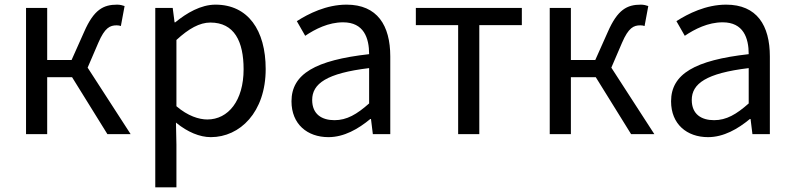

<svg xmlns="http://www.w3.org/2000/svg" viewBox="-20 -577 3413 826"><path d="M92 0H183V-245H290L442 0H542L357 -286L403 -393C431 -458 453 -468 482 -468C490 -468 494 -467 500 -465L516 -551C508 -554 496 -557 484 -557C425 -557 384 -536 342 -440L288 -319H183V-543H92Z M648 -543V229H739V45L737 -50C738 -49 738 -49 739 -48C787 -9 839 13 887 13C1012 13 1123 -94 1123 -280C1123 -447 1047 -557 907 -557C844 -557 783 -521 734 -481H731L723 -543ZM739 -120V-405C792 -454 839 -480 885 -480C988 -480 1028 -399 1028 -279C1028 -144 962 -63 872 -63C836 -63 788 -78 739 -120Z M1393 13C1460 13 1521 -22 1573 -65H1576L1584 0H1659V-334C1659 -468 1603 -557 1471 -557C1384 -557 1307 -518 1257 -486L1293 -423C1336 -452 1393 -481 1456 -481C1545 -481 1568 -414 1568 -344C1337 -318 1234 -259 1234 -141C1234 -43 1302 13 1393 13ZM1419 -60C1365 -60 1323 -85 1323 -147C1323 -217 1385 -262 1568 -284V-132C1515 -85 1472 -60 1419 -60Z M1769 -469H1951V0H2042V-469H2225V-543H1769Z M2345 0H2436V-245H2543L2695 0H2795L2610 -286L2656 -393C2684 -458 2706 -468 2735 -468C2743 -468 2747 -467 2753 -465L2769 -551C2761 -554 2749 -557 2737 -557C2678 -557 2637 -536 2595 -440L2541 -319H2436V-543H2345Z M3026 13C3093 13 3154 -22 3206 -65H3209L3217 0H3292V-334C3292 -468 3236 -557 3104 -557C3017 -557 2940 -518 2890 -486L2926 -423C2969 -452 3026 -481 3089 -481C3178 -481 3201 -414 3201 -344C2970 -318 2867 -259 2867 -141C2867 -43 2935 13 3026 13ZM3052 -60C2998 -60 2956 -85 2956 -147C2956 -217 3018 -262 3201 -284V-132C3148 -85 3105 -60 3052 -60Z"/></svg>

Font: Noto Sans KR Regular
Style: Regular
Weight: 400
Designer: Ryoko NISHIZUKA  (kana & ideographs); Paul D. Hunt (Latin, Greek & Cyrillic); Wenlong ZHANG  (bopomofo); Sandoll Communi
Foundry: Adobe Systems Incorporated
Version: Version 1.004;PS 1.004;hotconv 1.0.82;makeotf.lib2.5.63406